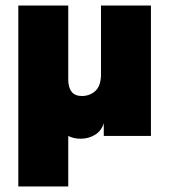

<svg xmlns="http://www.w3.org/2000/svg" viewBox="-20 -490 610 692"><path d="M270 10Q246 10 226 0V182H46V-470H226V-203Q226 -175 238 -159.5Q250 -144 275 -144Q304 -144 324 -162.5Q344 -181 344 -223V-470H524V0H354V-46Q346 -19 323 -4.5Q300 10 270 10Z"/></svg>

Font: Celebes Black
Style: Regular
Weight: 900
Designer: Anugrah Pasau
Foundry: Lafontype
Version: Version 1.000; ttfautohint (v1.8.4)